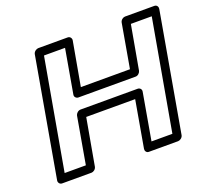

<svg xmlns="http://www.w3.org/2000/svg" viewBox="-128 -896 1173 1080"><g transform="rotate(-20 458.5 -355.5)"><path d="M746 -25H621L670 -305C673 -320 661 -330 650 -330H307C292 -330 279 -316 277 -305L228 -25H101L218 -686H344L298 -423C295 -408 308 -398 319 -398H662C677 -398 689 -412 691 -423L738 -686H863ZM762 25C773 25 789 15 792 0L917 -711C919 -722 912 -736 897 -736H721C710 -736 695 -726 692 -711L646 -448H352L399 -711C401 -722 393 -736 378 -736H202C191 -736 175 -726 172 -711L47 0C45 11 53 25 68 25H244C255 25 270 15 273 0L323 -280H616L567 0C565 11 572 25 587 25Z"/></g></svg>

Font: Asimov
Style: XWidOuIt
Weight: 500
Designer: Google
Version: Version 2.000980; 2014